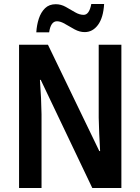

<svg xmlns="http://www.w3.org/2000/svg" viewBox="-20 -937 699 957"><path d="M585 0H440L183 -539H179Q186 -445 187 -368V0H75V-714H219L475 -184H479Q476 -229 474.5 -272Q473 -315 472 -351V-714H585ZM161 -776Q163 -812 173.5 -844Q184 -876 204.5 -896Q225 -916 258 -916Q284 -916 308 -902.5Q332 -889 354 -876Q376 -863 397 -863Q425 -863 435 -917H499Q495 -849 468.5 -813Q442 -777 402 -777Q377 -777 352 -790.5Q327 -804 304.5 -817.5Q282 -831 264 -831Q233 -831 225 -776Z"/></svg>

Font: Noto Sans Condensed SemiBold
Style: Regular
Weight: 600
Width: 3
Designer: Monotype Design Team
Foundry: Monotype Imaging Inc.
Version: Version 2.013; ttfautohint (v1.8.4.7-5d5b)